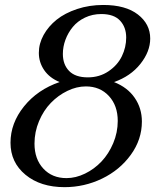

<svg xmlns="http://www.w3.org/2000/svg" viewBox="-20 -755 628 777"><path d="M390.1 -698.2Q354 -698.2 324 -683.8Q293.9 -669.4 274.7 -646Q255.4 -622.6 244.9 -594.2Q234.4 -565.9 234.4 -536.6Q234.4 -494.1 259.5 -468Q284.7 -441.9 335.4 -441.9Q382.8 -441.9 419.2 -466.6Q455.6 -491.2 473.1 -527.3Q490.7 -563.5 490.7 -603Q490.7 -645 465.8 -671.6Q440.9 -698.2 390.1 -698.2ZM327.6 -405.3Q290 -405.3 252.7 -387.2Q215.3 -369.1 185.8 -338.6Q156.2 -308.1 137.9 -264.6Q119.6 -221.2 119.6 -173.8Q119.6 -111.3 155.3 -72.8Q190.9 -34.2 249 -34.2Q286.6 -34.2 324.2 -52.5Q361.8 -70.8 390.9 -101.6Q419.9 -132.3 438.2 -175.5Q456.5 -218.8 456.5 -265.6Q456.5 -327.6 420.7 -366.5Q384.8 -405.3 327.6 -405.3ZM397.9 -734.9Q488.3 -734.9 538.1 -696.3Q587.9 -657.7 587.9 -599.1Q587.9 -546.4 548.1 -496.3Q508.3 -446.3 441.4 -422.9Q496.1 -401.4 525.1 -359.1Q554.2 -316.9 554.2 -263.2Q554.2 -190.4 509.5 -128.7Q464.8 -66.9 393.1 -32.2Q321.3 2.4 241.2 2.4Q144 2.4 83.3 -47.6Q22.5 -97.7 22.5 -177.2Q22.5 -256.8 77.4 -324.7Q132.3 -392.6 221.2 -422.9Q180.2 -439.9 158.7 -471.4Q137.2 -502.9 137.2 -541Q137.2 -578.6 156.5 -613.5Q175.8 -648.4 209.2 -675.3Q242.7 -702.1 292 -718.5Q341.3 -734.9 397.9 -734.9Z"/></svg>

Font: Flanker
Style: Italic
Weight: 400
Italic angle: -12°
Designer: Flanker
Version: Version 2.027